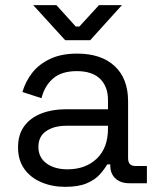

<svg xmlns="http://www.w3.org/2000/svg" viewBox="-20 -711 615 745"><path d="M233 14Q182 14 140 -4Q98 -22 74 -56Q50 -90 50 -139Q50 -189 74 -221.5Q98 -254 140 -270.5Q182 -287 234 -287H399V-323Q399 -375 368.5 -405Q338 -435 278 -435Q219 -435 186 -406.5Q153 -378 141 -330L67 -354Q79 -395 105 -428.5Q131 -462 174.5 -482.5Q218 -503 279 -503Q373 -503 425 -454.5Q477 -406 477 -318V-97Q477 -67 505 -67H550V0H481Q448 0 428 -18.5Q408 -37 408 -68V-73H396Q385 -54 366.5 -33.5Q348 -13 316 0.5Q284 14 233 14ZM242 -54Q312 -54 355.5 -95.5Q399 -137 399 -212V-223H237Q190 -223 159.5 -202.5Q129 -182 129 -141Q129 -100 160.5 -77Q192 -54 242 -54ZM233 -555 109 -691H199L274 -608H288L364 -691H453L330 -555Z"/></svg>

Font: Space Grotesk Light
Style: Regular
Weight: 400
Version: Version 2.000